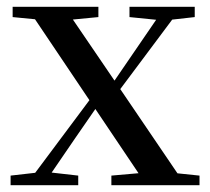

<svg xmlns="http://www.w3.org/2000/svg" viewBox="-20 -542 614 562"><path d="M11 0V-28L99 -38H121L209 -28V0ZM56 0 274 -292 295 -272H293L199 -136L106 0ZM306 0V-28L431 -39H458L564 -28V0ZM302 -241 281 -262H285L374 -392L463 -522H512ZM409 0 251 -235 58 -522H168L322 -296L523 0ZM17 -492V-522H268V-492L164 -482H120ZM359 -492V-522H550V-492L470 -483H448Z"/></svg>

Font: Noto Serif KR ExtraLight Medium
Style: Regular
Weight: 500
Version: Version 2.002-H1;hotconv 1.1.0;makeotfexe 2.6.0